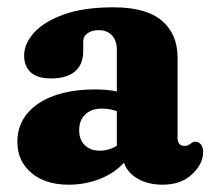

<svg xmlns="http://www.w3.org/2000/svg" viewBox="-20 -493 578 525"><path d="M27.5 -104.5Q27.5 -171 85 -209.8Q142.5 -248.5 240.5 -248.5Q273 -248.5 299.5 -243V-357Q299.5 -382 286.2 -396.2Q273 -410.5 250 -410.5Q231 -410.5 219.2 -402Q207.5 -393.5 207.5 -380V-352.5Q207.5 -316.5 184.8 -297.5Q162 -278.5 120 -278.5Q82 -278.5 64 -295.2Q46 -312 46 -341Q46 -373.5 73.2 -403.8Q100.5 -434 154.8 -453.5Q209 -473 290 -473Q379.5 -473 422.5 -436.5Q465.5 -400 465.5 -336V-115Q465.5 -106.5 470 -100.2Q474.5 -94 484.5 -94Q490.5 -94 494.2 -95.8Q498 -97.5 501 -100Q503.5 -102 506.5 -103.8Q509.5 -105.5 513.5 -105.5Q524 -105.5 529.8 -97.5Q535.5 -89.5 535.5 -77.5Q535.5 -45.5 505.5 -16.8Q475.5 12 424.5 12Q385.5 12 357 -4.2Q328.5 -20.5 319 -48Q293 -19.5 253 -3.8Q213 12 168 12Q103.5 12 65.5 -20.5Q27.5 -53 27.5 -104.5ZM196.5 -137.5Q196.5 -110.5 212 -95.8Q227.5 -81 252.5 -81Q278 -81 299.5 -94.5V-189Q280.5 -196 258 -196Q230 -196 213.2 -180.2Q196.5 -164.5 196.5 -137.5Z"/></svg>

Font: Fraunces 72pt S100
Style: Bold
Weight: 700
Version: Version 1.000; ttfautohint (v1.8.3)